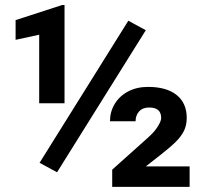

<svg xmlns="http://www.w3.org/2000/svg" viewBox="-20 -731 801 751"><path d="M232.4 -711.4V-327.1H133.3V-595.2L41 -575.2V-652.3L223.1 -711.4ZM550.3 -612.8 203.1 -57.1 134.8 -94.2 481.9 -649.9ZM721.7 -80.1V0H418.9V-67.4L559.1 -192.9Q585.9 -216.8 598.1 -237.8Q610.4 -257.8 610.4 -269.5Q610.4 -310.5 563.5 -310.5Q538.1 -310.5 524.2 -295.2Q510.3 -279.8 510.3 -256.8H410.2Q410.2 -293.5 428.5 -324.2Q446.8 -355 480.7 -373Q514.6 -391.1 559.1 -391.1Q631.3 -391.1 670.9 -359.4Q710.4 -327.6 710.4 -270Q710.4 -242.2 700.2 -220.5Q689.9 -198.7 668.2 -177Q646.5 -155.3 606.4 -124L550.3 -80.1Z"/></svg>

Font: Mardoto
Style: Bold
Weight: 700
Designer: Christian Robertson, Vahan Hovhannisyan
Foundry: Google
Version: Version 1.000